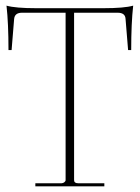

<svg xmlns="http://www.w3.org/2000/svg" viewBox="-20 -659 494 679"><path d="M105 0V-11H198Q203 -11 207.5 -14.5Q212 -18 212 -22V-614H58Q32 -614 30 -592L21 -482H10Q10 -577 3 -639Q35 -630 108 -630H346Q419 -630 451 -639Q444 -577 444 -482H433L424 -592Q423 -614 396 -614H242V-22Q242 -11 256 -11H349V0Z"/></svg>

Font: Arapey Thin-Display
Style: Regular
Weight: 100
Designer: Eduardo Rodriguez Tunni
Foundry: Eduardo Rodriguez Tunni
Version: Version 4.000